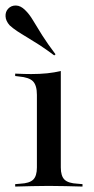

<svg xmlns="http://www.w3.org/2000/svg" viewBox="-26 -686 346 706"><path d="M109.7 -207.3V-337.1Q109.7 -371.8 95.6 -386.7Q81.5 -401.6 43.5 -404.8L29.8 -406.5V-415.3Q50 -414.5 62.5 -414.1Q75 -413.7 88.7 -413.7Q120.2 -413.7 147.6 -416.5Q175 -419.4 197.6 -425V-415.3V-207.3ZM153.2 -2.4Q121 -2.4 92.3 -1.6Q63.7 -0.8 29.8 0V-8.9L48.4 -10.5Q82.3 -12.1 96 -25.4Q109.7 -38.7 109.7 -70.2V-207.3H197.6V-70.2Q197.6 -38.7 211.3 -25.4Q225 -12.1 258.9 -10.5L277.4 -8.9V0Q243.5 -0.8 214.9 -1.6Q186.3 -2.4 153.2 -2.4ZM173.4 -482.3Q144.4 -504 119 -520.6Q93.5 -537.1 73 -549.2Q52.4 -561.3 36.7 -571.8Q21 -582.3 9.7 -592.7Q-4.8 -608.9 -5.6 -625.8Q-6.5 -642.7 4 -654Q15.3 -666.1 32.7 -665.7Q50 -665.3 66.1 -649.2Q81.5 -634.7 95.6 -610.9Q109.7 -587.1 129 -556.5Q148.4 -525.8 178.2 -486.3Z"/></svg>

Font: Playfair 144pt SemiExpanded Medium
Style: Regular
Weight: 500
Width: 6
Designer: Claus Eggers Sørensen
Foundry: Claus Eggers Sørensen
Version: Version 2.203